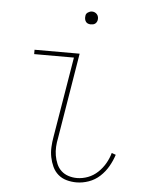

<svg xmlns="http://www.w3.org/2000/svg" viewBox="-51 -739 603 789"><g transform="rotate(5 250.0 -344.5)"><path d="M294 8Q273 8 253 2.5Q233 -3 218 -16Q203 -29 194.5 -47.5Q186 -66 182 -86Q178 -106 179 -127.5Q180 -149 184 -171L239 -502H75V-520H261L203 -168Q199 -149 198 -130.5Q197 -112 200 -94.5Q203 -77 210 -60.5Q217 -44 229.5 -32.5Q242 -21 259 -15.5Q276 -10 294 -10Q317 -10 339.5 -18.5Q362 -27 380 -44Q398 -61 410 -82Q422 -103 428 -125L445 -119Q437 -94 423.5 -70.5Q410 -47 390 -28.5Q370 -10 344.5 -1Q319 8 294 8ZM296 -644Q290 -644 284.5 -646Q279 -648 275.5 -653Q272 -658 271 -664Q270 -670 271 -676Q271 -681 273.5 -685Q276 -689 280 -691.5Q284 -694 288 -695.5Q292 -697 297 -697Q303 -697 308.5 -694.5Q314 -692 318 -687Q322 -682 323 -676Q324 -670 323 -664Q322 -659 319.5 -655Q317 -651 313.5 -648.5Q310 -646 305.5 -645Q301 -644 296 -644Z"/></g></svg>

Font: Iosevka Curly Thin
Style: Italic
Weight: 100
Italic angle: -9°
Monospace: yes
Designer: Belleve Invis
Foundry: Belleve Invis
Version: Version 22.1.2; ttfautohint (v1.8.4)